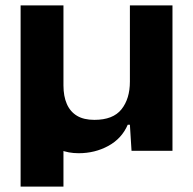

<svg xmlns="http://www.w3.org/2000/svg" viewBox="-20 -556 713 708"><path d="M56 132V-536H214V-241Q214 -201 226.5 -172.5Q239 -144 264 -129Q289 -114 328 -114Q397 -114 428 -153Q459 -192 459 -255V-536H616V0H465L459 -96H451Q429 -45 379.5 -18Q330 9 270 9Q232 9 202 -3.5Q172 -16 160 -38L214 -67V132Z"/></svg>

Font: Mona Sans SemiExpanded
Style: Bold
Weight: 700
Width: 6
Designer: Deni Anggara
Foundry: GitHub
Version: Version 2.000